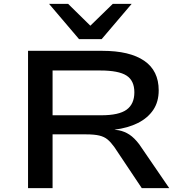

<svg xmlns="http://www.w3.org/2000/svg" viewBox="-20 -966 937 986"><path d="M124 0V-705H505Q646 -705 720.5 -654Q795 -603 795 -502Q795 -443 767 -401.5Q739 -360 688.5 -334.5Q638 -309 568 -300L573 -299L590 -297Q620 -291 645 -274.5Q670 -258 695 -225L849 0H708L567 -211Q549 -236 532 -250Q515 -264 489.5 -270Q464 -276 422 -276H250V0ZM250 -374H500Q591 -374 630.5 -403Q670 -432 670 -492Q670 -552 629.5 -578Q589 -604 495 -604H250ZM386 -765 232 -946H330L444 -834L559 -946H656L502 -765Z"/></svg>

Font: Nunito Sans 7pt Expanded SemiBold
Style: Regular
Weight: 600
Width: 7
Designer: Vernon Adams
Foundry: Vernon Adams
Version: Version 3.101;gftools[0.9.27]